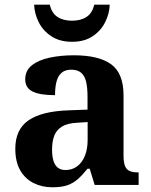

<svg xmlns="http://www.w3.org/2000/svg" viewBox="-20 -783 640 813"><path d="M201.5 10Q158.1 10 122.3 -7.8Q86.5 -25.6 65.6 -61.8Q44.8 -98 44.8 -153.1Q44.8 -234.6 100.3 -273.2Q155.9 -311.7 269 -315.8L350.6 -318.8V-374.2Q350.6 -410.7 344.8 -435.9Q339.1 -461.1 324.1 -474.5Q309 -487.9 281.5 -487.9Q256.1 -487.9 241 -475Q226 -462.2 219.5 -438.3Q213 -414.4 213 -380Q149.5 -380 118.1 -395.4Q86.8 -410.8 86.8 -446.9Q86.8 -484.1 114.8 -506.4Q142.9 -528.7 189.8 -538.8Q236.8 -548.9 292.9 -548.9Q398.2 -548.9 450.7 -510.8Q503.1 -472.6 503.1 -379.1V-123.9Q503.1 -96.4 508.9 -81.1Q514.6 -65.8 528 -59.4Q541.4 -53 563.4 -53H567V0H380.9L359.7 -68.6H350.6Q329 -41.8 309.3 -24.3Q289.6 -6.9 264.8 1.6Q240 10 201.5 10ZM256.9 -63Q285.8 -63 306.9 -78.9Q328 -94.7 339.6 -123.6Q351.1 -152.5 351.1 -191V-266.2L306.2 -263.2Q266.1 -261.2 243.2 -247.6Q220.2 -234.1 210.3 -209.6Q200.4 -185.1 200.4 -149.1Q200.4 -121 206.5 -101.6Q212.6 -82.3 225.2 -72.7Q237.9 -63 256.9 -63ZM284.9 -606Q232.6 -606 197 -629.7Q161.4 -653.4 143.5 -689.9Q125.6 -726.3 124.6 -763.3H190.9Q198.9 -727.3 223.4 -711.3Q247.9 -695.3 284.9 -695.3Q321.9 -695.3 346.4 -711.3Q370.9 -727.3 378.9 -763.3H444.6Q443.6 -726.3 425.7 -689.9Q407.8 -653.4 372.6 -629.7Q337.5 -606 284.9 -606Z"/></svg>

Font: Noto Serif Hebrew
Style: Regular
Weight: 400
Designer: Monotype Design Team
Foundry: Monotype Imaging Inc.
Version: Version 2.003